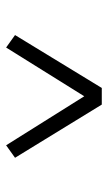

<svg xmlns="http://www.w3.org/2000/svg" viewBox="118 -700 354 631"><g transform="rotate(90 295.5 -384.0)"><path d="M498 -255.9 457 -226.6 295.9 -483.4 135.7 -226.6 94.7 -255.9 268.6 -541H323.2Z"/></g></svg>

Font: GenYoMin TW TTF SemiBold
Style: Regular
Weight: 600
Version: Version 1.300